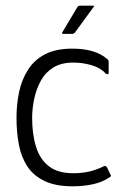

<svg xmlns="http://www.w3.org/2000/svg" viewBox="-20 -649 431 675"><path d="M235 6Q176 6 137 -12.5Q98 -31 76.5 -63.5Q55 -96 46.5 -140Q38 -184 38 -235Q38 -282 47 -325Q56 -368 78 -403Q100 -438 138 -458Q176 -478 234 -478Q275 -478 305 -469Q335 -460 355 -443Q360 -439 361 -437Q362 -435 362 -429V-394Q362 -388 358.5 -388Q355 -388 351 -391Q333 -411 301.5 -420Q270 -429 238 -429Q196 -429 168 -412Q140 -395 124 -366Q108 -337 100.5 -302.5Q93 -268 93 -234Q93 -176 107 -132Q121 -88 152.5 -64Q184 -40 237 -40Q270 -40 296 -46.5Q322 -53 344 -64Q352 -68 356 -61L368 -36Q371 -32 369.5 -29.5Q368 -27 364 -25Q341 -9 307.5 -1.5Q274 6 235 6ZM203 -530Q198 -530 198 -532Q198 -534 200 -537L252 -624Q254 -629 263 -629H307Q310 -629 311 -627.5Q312 -626 308 -623L243 -534Q241 -532 239 -531Q237 -530 233 -530Z"/></svg>

Font: Glory Thin Light
Style: Regular
Weight: 300
Version: Version 1.011